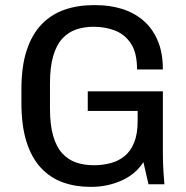

<svg xmlns="http://www.w3.org/2000/svg" viewBox="-20 -716 724 746"><path d="M330 10Q272.8 10 224 -7.6Q175.2 -25.2 139.1 -63.8Q103 -102.2 83.1 -164.6Q63.2 -227 63.2 -316.5V-369.5Q63.2 -459 84 -521.4Q104.8 -583.8 142.5 -622.2Q180.2 -660.8 231.1 -678.4Q282 -696 341.5 -696H354Q405.8 -696 452.4 -681.9Q499 -667.8 535 -637.9Q571 -608 591.9 -560.4Q612.8 -512.8 612.8 -446H512.5Q512.5 -510.2 489.1 -546.1Q465.8 -582 427.6 -597Q389.5 -612 343.8 -612Q307.2 -612 276.2 -601.5Q245.2 -591 222.2 -566.1Q199.2 -541.2 186.8 -498.6Q174.2 -456 174.2 -392V-294Q174.2 -230 186.8 -187.4Q199.2 -144.8 222.2 -119.9Q245.2 -95 276.2 -84.5Q307.2 -74 343.8 -74Q378.2 -74 409.1 -82Q440 -90 463.8 -109.2Q487.5 -128.5 501.1 -161.9Q514.8 -195.2 514.8 -245.8V-285H321V-361.2H612.8V-127.2Q612.8 -76.5 615.4 -44.6Q618 -12.8 618.8 0H557L537.2 -86Q506.2 -38 451.2 -14Q396.2 10 336.5 10Z"/></svg>

Font: Chivo Medium
Style: Regular
Weight: 500
Designer: Hector Gatti
Foundry: Omnibus-Type
Version: Version 2.002